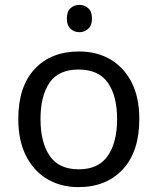

<svg xmlns="http://www.w3.org/2000/svg" viewBox="-20 -757 645 787"><path d="M551 -269Q551 -136 483.5 -63Q416 10 301 10Q230 10 174.5 -22.5Q119 -55 87 -117.5Q55 -180 55 -269Q55 -402 122 -474Q189 -546 304 -546Q377 -546 432.5 -513.5Q488 -481 519.5 -419.5Q551 -358 551 -269ZM146 -269Q146 -174 183.5 -118.5Q221 -63 303 -63Q384 -63 422 -118.5Q460 -174 460 -269Q460 -364 422 -418Q384 -472 302 -472Q220 -472 183 -418Q146 -364 146 -269ZM306 -737Q326 -737 341.5 -723.5Q357 -710 357 -681Q357 -653 341.5 -639Q326 -625 306 -625Q284 -625 269 -639Q254 -653 254 -681Q254 -710 269 -723.5Q284 -737 306 -737Z"/></svg>

Font: TSCustom
Style: Regular
Weight: 400
Designer: Monotype Design Team
Foundry: Monotype Imaging Inc.
Version: Version 2.004; ttfautohint (v1.8.3) -l 8 -r 50 -G 200 -x 14 